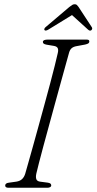

<svg xmlns="http://www.w3.org/2000/svg" viewBox="-20 -887 456 907"><path d="M151.5 -66.5Q148 -49.5 151.8 -40.2Q155.5 -31 168.5 -29L206.5 -24Q215 -22.5 218.5 -19.5Q222 -16.5 222 -11Q222 -5.5 216.5 -2.8Q211 0 203.5 0H20.5Q12 0 8.2 -2.8Q4.5 -5.5 4.5 -10.5Q4.5 -16 8.8 -19.5Q13 -23 22 -24L57.5 -29Q74 -31.5 84 -40.8Q94 -50 99 -66Q104.5 -85 114.2 -119.5Q124 -154 136.5 -198.8Q149 -243.5 162.8 -293.8Q176.5 -344 190.5 -394.8Q204.5 -445.5 216.8 -492Q229 -538.5 238.5 -576Q248 -613.5 253 -636.5Q256.5 -651 252.8 -659.2Q249 -667.5 235.5 -670L199.5 -676Q190 -678 186.2 -681Q182.5 -684 182.5 -689.5Q183 -695 189 -697.5Q195 -700 206.5 -700H387.5Q396 -700 399 -698Q402 -696 402 -691Q402 -685.5 397.5 -682.2Q393 -679 382 -676.5L341.5 -669Q327 -666.5 318.8 -659.5Q310.5 -652.5 306.5 -639Q299.5 -614.5 289 -576Q278.5 -537.5 265.2 -490Q252 -442.5 238 -391Q224 -339.5 210.2 -289.2Q196.5 -239 184.5 -194.8Q172.5 -150.5 164 -117Q155.5 -83.5 151.5 -66.5ZM327 -820H315.5L396 -747Q404.5 -739.5 411 -744Q414 -746 415.2 -750Q416.5 -754 414 -758L351.5 -853.5Q347 -860 343.2 -863.5Q339.5 -867 333 -867Q326.5 -867 320.8 -863.5Q315 -860 307 -853.5L195 -758.5Q190.5 -754.5 189.5 -750.5Q188.5 -746.5 190.5 -744.5Q193 -742 197.5 -742.8Q202 -743.5 208 -747Z"/></svg>

Font: Fraunces 72pt Soft Wonky ExtraLight
Style: Italic
Weight: 250
Italic angle: -16°
Version: Version 1.000;[b76b70a41]